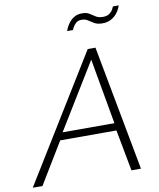

<svg xmlns="http://www.w3.org/2000/svg" viewBox="-141 -996 888 1073"><g transform="rotate(-10 303.0 -460.0)"><path d="M394 -710H438L571 0H517L473 -234H154L12 0H-43ZM469 -276 403 -648 175 -276ZM501 -837Q473 -837 455.5 -847Q438 -857 423.5 -867Q409 -877 389 -877Q368 -877 356 -866Q344 -855 338 -843Q332 -831 331 -829H298Q299 -833 305 -846Q311 -859 322.5 -874.5Q334 -890 352.5 -901Q371 -912 397 -912Q423 -912 438.5 -902Q454 -892 469.5 -882Q485 -872 509 -872Q534 -872 548 -883Q562 -894 567.5 -906Q573 -918 574 -920H607Q606 -916 600 -902.5Q594 -889 581.5 -874Q569 -859 549 -848Q529 -837 501 -837Z"/></g></svg>

Font: Raleway Light
Style: Italic
Weight: 300
Italic angle: -12°
Designer: Matt McInerney, Pablo Impallari, Rodrigo Fuenzalida
Foundry: Matt McInerney, Pablo Impallari, Rodrigo Fuenzalida
Version: Version 4.026